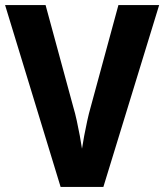

<svg xmlns="http://www.w3.org/2000/svg" viewBox="-20 -734 645 754"><path d="M605 -714 386 0H218L0 -714H159L268 -313Q275 -290 281.5 -260Q288 -230 293.5 -200.5Q299 -171 302 -150Q305 -171 310.5 -200Q316 -229 322.5 -259Q329 -289 336 -313L445 -714Z"/></svg>

Font: Noto Sans Khmer UI SemiCondensed
Style: Bold
Weight: 700
Width: 4
Designer: Danh Hong and the Monotype Design Team
Foundry: Monotype Imaging Inc.
Version: Version 2.002; ttfautohint (v1.8.4.7-5d5b)